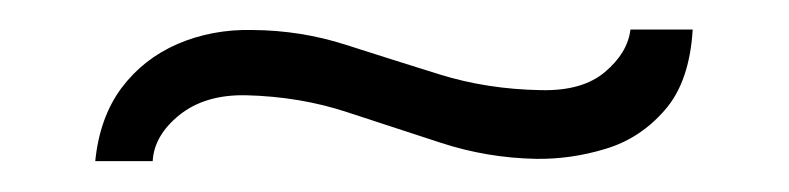

<svg xmlns="http://www.w3.org/2000/svg" viewBox="-20 -615 526 128"><path d="M337.5 -509.1Q304.8 -509.7 273.9 -519.8Q243 -529.9 211.5 -540.2Q180.1 -550.6 143.9 -551.5Q116.7 -552 99.7 -538.4Q82.7 -524.7 81.8 -507.6H43.5Q46.4 -536.6 60.9 -556.2Q75.4 -575.7 98.4 -585.7Q121.5 -595.6 148.2 -595Q180.7 -594.8 211 -585Q241.2 -575.3 273 -565.4Q304.8 -555.5 340.8 -554.9Q368.3 -554.3 383.3 -567Q398.4 -579.7 400.3 -595.3H441.8Q439.7 -560.4 423.2 -541.6Q406.8 -522.7 383.8 -515.8Q360.9 -508.8 337.5 -509.1Z"/></svg>

Font: Alumni Sans SC Thin
Style: Regular
Weight: 100
Designer: Robert E. Leuschke
Foundry: Robert E. Leuschke
Version: Version 1.018